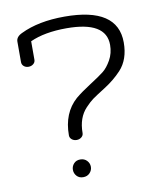

<svg xmlns="http://www.w3.org/2000/svg" viewBox="-74 -677 620 747"><g transform="rotate(-10 236.0 -304.0)"><path d="M168 -160Q168 -248 224 -298Q248 -318 285.5 -342Q323 -366 340 -379.5Q357 -393 372 -419.5Q387 -446 387 -479Q387 -572 231 -572Q144 -572 87 -546V-473Q87 -463 79 -456.5Q71 -450 60 -450Q49 -450 41.5 -456.5Q34 -463 34 -473V-554Q34 -573 58 -584Q128 -618 231 -618Q441 -618 441 -479Q441 -412 404 -372Q375 -341 337 -317Q299 -293 286 -283.5Q273 -274 256 -256Q222 -220 222 -160Q222 -150 214 -143.5Q206 -137 195 -137Q184 -137 176 -143.5Q168 -150 168 -160ZM169.5 -0.5Q160 -11 160 -25Q160 -39 169.5 -49.5Q179 -60 195 -60Q211 -60 221 -49.5Q231 -39 231 -25Q231 -11 221 -0.5Q211 10 195 10Q179 10 169.5 -0.5Z"/></g></svg>

Font: Flamenco
Style: Regular
Weight: 400
Designer: Luciano Vergara
Foundry: Luciano Vergara
Version: Version 1.003